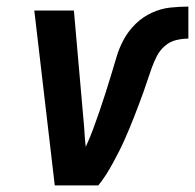

<svg xmlns="http://www.w3.org/2000/svg" viewBox="-20 -562 591 582"><path d="M278 0H146L84 -530H204L235 -177Q236 -162 237 -147Q238 -132 240 -117Q252 -143 262 -170Q272 -197 281.5 -224.5Q291 -252 299.5 -279Q308 -306 316.5 -333.5Q325 -361 333 -388.5Q341 -416 355 -442Q369 -468 391 -489.5Q413 -511 440.5 -523.5Q468 -536 496 -539Q524 -542 551 -542V-445Q533 -445 514 -440.5Q495 -436 479.5 -422.5Q464 -409 455 -391Q446 -373 439.5 -355Q433 -337 427 -318.5Q421 -300 414.5 -282Q408 -264 401 -245.5Q394 -227 387 -209Q380 -191 372.5 -173Q365 -155 357 -137Q349 -119 340 -101.5Q331 -84 321.5 -66.5Q312 -49 301.5 -32.5Q291 -16 278 0Z"/></svg>

Font: Lode
Style: Bold Italic
Weight: 700
Italic angle: -11°
Monospace: yes
Designer: Belleve Invis
Foundry: Belleve Invis
Version: Version 29.2.0; ttfautohint (v1.8.3)